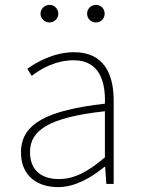

<svg xmlns="http://www.w3.org/2000/svg" viewBox="-20 -754 576 787"><path d="M218 13C288 13 354 -26 408 -70H411L416 0H446V-341C446 -448 408 -540 284 -540C198 -540 125 -496 92 -472L110 -443C144 -470 207 -507 282 -507C391 -507 413 -414 410 -329C173 -302 66 -247 66 -130C66 -30 136 13 218 13ZM221 -20C157 -20 103 -50 103 -131C103 -220 181 -273 410 -298V-109C341 -50 284 -20 221 -20ZM183 -662C203 -662 219 -678 219 -698C219 -718 203 -734 183 -734C163 -734 146 -718 146 -698C146 -678 163 -662 183 -662ZM373 -662C394 -662 409 -678 409 -698C409 -718 394 -734 373 -734C353 -734 337 -718 337 -698C337 -678 353 -662 373 -662Z"/></svg>

Font: Noto Sans Japanese Thin
Style: Regular
Weight: 100
Designer: Ryoko NISHIZUKA (kana & ideographs); Paul D. Hunt (Latin, Greek & Cyrillic); Wenlong ZHANG (bopomofo); Sandoll Communica
Foundry: Adobe Systems Incorporated
Version: Version 1.000;PS 1;hotconv 1.0.78;makeotf.lib2.5.61930